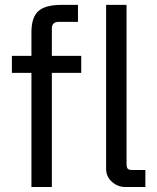

<svg xmlns="http://www.w3.org/2000/svg" viewBox="-20 -752 630 772"><path d="M106.4 0V-459H27.8V-527.3H106.4V-623Q106.4 -682.1 134.3 -707.3Q162.1 -732.4 227.5 -732.4H293.5V-664.1H215.8Q188.5 -664.1 188.5 -636.7V-527.3H306.6V-459H188.5V0ZM484.9 0Q453.6 0 430.2 -20.8Q406.7 -41.5 406.7 -73.2V-732.4H488.8V-95.2Q488.8 -79.1 493.4 -73.7Q498 -68.4 513.2 -68.4H564.5V0Z"/></svg>

Font: Schibsted Grotesk
Style: Regular
Weight: 400
Designer: Bakken & Baeck AS, Henrik Kongsvoll
Foundry: Schibsted ASA
Version: Version 1.100; ttfautohint (v1.8.4.7-5d5b);gftools[0.9.25]